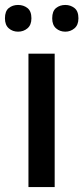

<svg xmlns="http://www.w3.org/2000/svg" viewBox="-32 -756 337 776"><path d="M189 0H83V-539H189ZM-12 -682Q-12 -711 3.5 -723.5Q19 -736 41 -736Q63 -736 79 -723.5Q95 -711 95 -682Q95 -655 79 -641.5Q63 -628 41 -628Q19 -628 3.5 -641.5Q-12 -655 -12 -682ZM179 -682Q179 -711 194.5 -723.5Q210 -736 232 -736Q253 -736 269 -723.5Q285 -711 285 -682Q285 -655 269 -641.5Q253 -628 232 -628Q210 -628 194.5 -641.5Q179 -655 179 -682Z"/></svg>

Font: Noto Sans Telugu Medium
Style: Regular
Weight: 500
Designer: Jelle Bosma - Monotype Design Team
Foundry: Monotype Imaging Inc.
Version: Version 2.005; ttfautohint (v1.8.4.7-5d5b)